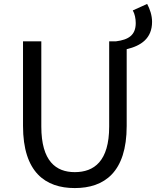

<svg xmlns="http://www.w3.org/2000/svg" viewBox="-20 -943 793 976"><path d="M97 -733V-303C97 -67 211 13 360 13C510 13 624 -67 624 -303V-693C696 -710 753 -747 753 -832C753 -865 742 -897 728 -923L655 -890C665 -873 670 -848 670 -826C670 -764 633 -741 570 -733H535V-300C535 -123 458 -68 360 -68C265 -68 190 -123 190 -300V-733Z"/></svg>

Font: Kinto Sans
Style: Regular
Weight: 400
Designer: Authors: Ryoko NISHIZUKA  (kana & ideographs); Paul D. Hunt (Latin, Greek & Cyrillic); Wenlong ZHANG  (bopomofo); Sandol
Foundry: Adobe Systems Incorporated, ookami Inc.
Version: Version 0.001